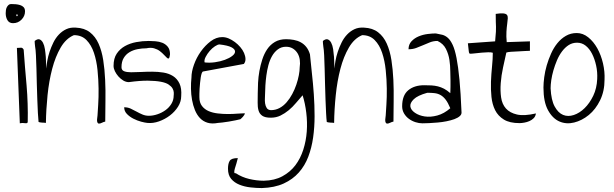

<svg xmlns="http://www.w3.org/2000/svg" viewBox="-20 -621 3104 970"><path d="M65.4 -378.9Q77.1 -378.9 85.4 -379.9Q93.8 -380.9 99.6 -370.1Q102.5 -326.2 106.4 -280.8Q110.4 -235.4 114.3 -189.5Q118.2 -143.6 119.6 -97.2Q121.1 -50.8 120.1 -6.8Q120.1 -1 117.2 0.5Q114.3 2 108.9 1.5Q103.5 1 96.2 0.5Q88.9 0 80.1 2ZM8.8 -553.7Q8.8 -560.5 9.8 -568.8Q10.7 -577.1 14.2 -584Q17.6 -590.8 22.9 -595.7Q28.3 -600.6 36.1 -600.6Q47.9 -600.6 59.6 -599.6Q71.3 -598.6 82 -595.2Q92.8 -591.8 99.6 -584.5Q106.4 -577.1 106.4 -563.5Q106.4 -540 88.9 -522Q71.3 -503.9 45.9 -503.9Q26.4 -503.9 17.6 -519Q8.8 -534.2 8.8 -553.7ZM65.4 -548.8Q62.5 -548.8 62.5 -543.9Q62.5 -539.1 65.4 -539.1Q69.3 -539.1 69.3 -543.9Q69.3 -548.8 65.4 -548.8Z M174.8 -4.9Q172.9 -20.5 171.4 -50.3Q169.9 -80.1 168.5 -117.7Q167 -155.3 166 -196.3Q165 -237.3 164.1 -274.4Q163.1 -311.5 161.6 -341.3Q160.2 -371.1 157.2 -386.7Q157.2 -387.7 156.7 -391.6Q156.2 -395.5 155.8 -400.4Q155.3 -405.3 155.3 -408.7Q155.3 -412.1 155.3 -414.1Q169.9 -425.8 180.2 -421.9Q190.4 -418 197.3 -404.8Q204.1 -391.6 207 -372.1Q210 -352.5 211.4 -333Q212.9 -313.5 212.9 -297.4Q212.9 -281.2 212.9 -274.4Q214.8 -291 218.8 -313.5Q222.7 -335.9 230.5 -359.4Q238.3 -382.8 249.5 -405.8Q260.7 -428.7 277.3 -446.3Q293.9 -463.9 314.9 -473.6Q335.9 -483.4 363.3 -481.4Q406.2 -479.5 434.1 -458Q461.9 -436.5 478 -400.4Q494.1 -364.3 501.5 -317.4Q508.8 -270.5 511.2 -217.8Q513.7 -165 512.7 -110.8Q511.7 -56.6 511.7 -6.8Q502.9 -4.9 494.1 -0.5Q485.4 3.9 479.5 3.4Q473.6 2.9 471.2 -5.4Q468.8 -13.7 472.7 -38.1Q473.6 -55.7 476.1 -92.3Q478.5 -128.9 478 -173.8Q477.5 -218.8 472.7 -266.6Q467.8 -314.5 454.6 -354Q441.4 -393.6 417 -418.5Q392.6 -443.4 353.5 -443.4Q313.5 -426.8 286.6 -380.9Q259.8 -335 243.7 -273.4Q227.5 -211.9 220.2 -140.1Q212.9 -68.4 211.9 0Q210 -1 204.6 -1Q199.2 -1 192.9 -1.5Q186.5 -2 181.2 -2.9Q175.8 -3.9 174.8 -4.9Z M607.4 -79.1Q625 -79.1 640.1 -72.3Q655.3 -65.4 669.9 -57.1Q684.6 -48.8 699.7 -42.5Q714.8 -36.1 732.4 -36.1Q752.9 -36.1 774.9 -43.5Q796.9 -50.8 815.4 -64Q834 -77.1 845.7 -96.2Q857.4 -115.2 857.4 -137.7Q858.4 -144.5 857.9 -154.3Q857.4 -164.1 851.6 -174.3Q845.7 -184.6 832 -193.8Q818.4 -203.1 792.5 -208Q766.6 -212.9 727.5 -213.4Q688.5 -213.9 630.9 -206.1Q616.2 -206.1 602.5 -214.4Q588.9 -222.7 578.1 -234.9Q567.4 -247.1 560.5 -261.2Q553.7 -275.4 553.7 -288.1Q553.7 -326.2 569.8 -350.1Q585.9 -374 611.3 -388.2Q636.7 -402.3 668 -408.2Q699.2 -414.1 731.4 -414.1Q746.1 -414.1 765.1 -412.6Q784.2 -411.1 800.3 -404.8Q816.4 -398.4 827.6 -384.8Q838.9 -371.1 838.9 -346.7Q836.9 -330.1 833.5 -326.7Q830.1 -323.2 823.7 -328.6Q817.4 -334 808.6 -343.8Q799.8 -353.5 787.6 -362.8Q775.4 -372.1 758.3 -377Q741.2 -381.8 719.7 -377Q697.3 -377 674.8 -372.6Q652.3 -368.2 634.3 -357.4Q616.2 -346.7 605 -328.1Q593.8 -309.6 593.8 -281.2Q593.8 -266.6 606.9 -261.2Q620.1 -255.9 642.1 -255.9Q664.1 -255.9 691.9 -257.3Q719.7 -258.8 749 -258.8Q778.3 -258.8 805.7 -254.4Q833 -250 854 -236.8Q875 -223.6 886.7 -199.2Q898.4 -174.8 895.5 -135.7Q895.5 -107.4 879.4 -82Q863.3 -56.6 838.4 -37.6Q813.5 -18.6 783.2 -7.8Q752.9 2.9 724.6 0Q712.9 -1 692.9 -6.3Q672.9 -11.7 653.8 -21.5Q634.8 -31.2 621.1 -45.4Q607.4 -59.6 607.4 -79.1Z M947.3 -229.5Q947.3 -258.8 960 -294.4Q972.7 -330.1 994.6 -360.8Q1016.6 -391.6 1044.4 -412.6Q1072.3 -433.6 1102.5 -433.6Q1119.1 -433.6 1135.3 -426.8Q1151.4 -419.9 1166.5 -408.7Q1181.6 -397.5 1193.8 -383.3Q1206.1 -369.1 1212.9 -353.5Q1219.7 -337.9 1220.2 -323.2Q1220.7 -308.6 1211.9 -297.9L1005.9 -259.8Q1002 -258.8 999 -250.5Q996.1 -242.2 994.1 -229.5Q992.2 -216.8 990.7 -201.7Q989.3 -186.5 988.3 -172.4Q987.3 -158.2 987.3 -147Q987.3 -135.7 987.3 -129.9Q987.3 -102.5 1000.5 -85.4Q1013.7 -68.4 1034.2 -59.6Q1054.7 -50.8 1080.6 -47.9Q1106.4 -44.9 1131.8 -44.9Q1157.2 -44.9 1179.7 -46.9Q1202.1 -48.8 1216.8 -48.8Q1216.8 -44.9 1213.9 -40Q1210.9 -35.2 1207 -30.8Q1203.1 -26.4 1199.2 -22.9Q1195.3 -19.5 1194.3 -18.6Q1186.5 -16.6 1170.4 -13.2Q1154.3 -9.8 1136.2 -6.8Q1118.2 -3.9 1102.5 -2Q1086.9 0 1081.1 0Q1050.8 5.9 1028.3 -1Q1005.9 -7.8 990.2 -24.4Q974.6 -41 964.8 -64.9Q955.1 -88.9 950.2 -116.2Q945.3 -143.6 944.8 -172.9Q944.3 -202.1 947.3 -229.5ZM1088.9 -396.5Q1080.1 -396.5 1065.9 -387.2Q1051.8 -377.9 1039.6 -363.8Q1027.3 -349.6 1019 -333.5Q1010.7 -317.4 1013.7 -305.7Q1039.1 -302.7 1066.4 -306.6Q1093.8 -310.5 1116.2 -318.8Q1138.7 -327.1 1153.3 -338.4Q1168 -349.6 1167.5 -361.3Q1167 -373 1148.9 -382.3Q1130.9 -391.6 1088.9 -396.5Z M1131.8 231.4Q1131.8 205.1 1140.6 191.4Q1149.4 177.7 1181.6 177.7Q1178.7 191.4 1174.3 205.1Q1169.9 218.8 1166.5 230.5Q1163.1 242.2 1163.6 249Q1164.1 255.9 1170.9 253.9Q1202.1 274.4 1239.3 283.2Q1276.4 292 1312.5 292Q1367.2 291 1406.7 269.5Q1446.3 248 1472.2 213.9Q1498 179.7 1512.2 135.3Q1526.4 90.8 1529.8 43.5Q1533.2 -3.9 1527.3 -51.8Q1521.5 -99.6 1508.8 -139.6Q1492.2 -121.1 1475.1 -100.6Q1458 -80.1 1438.5 -64Q1418.9 -47.9 1397 -37.1Q1375 -26.4 1347.7 -26.4Q1319.3 -26.4 1305.2 -36.1Q1291 -45.9 1286.1 -63Q1281.2 -80.1 1281.7 -102.5Q1282.2 -125 1282.2 -150.4Q1282.2 -173.8 1283.7 -203.1Q1285.2 -232.4 1290.5 -262.2Q1295.9 -292 1305.2 -320.8Q1314.5 -349.6 1330.1 -372.6Q1345.7 -395.5 1369.1 -409.2Q1392.6 -422.9 1424.8 -422.9Q1445.3 -422.9 1464.4 -419.4Q1483.4 -416 1499.5 -407.2Q1515.6 -398.4 1527.3 -383.8Q1539.1 -369.1 1545.9 -346.7Q1549.8 -302.7 1555.7 -251.5Q1561.5 -200.2 1565.4 -145Q1569.3 -89.8 1569.3 -34.2Q1569.3 21.5 1562 73.2Q1554.7 125 1537.6 170.4Q1520.5 215.8 1489.7 250.5Q1459 285.2 1413.1 306.2Q1367.2 327.1 1302.7 329.1Q1275.4 329.1 1245.1 325.7Q1214.8 322.3 1189.5 312Q1164.1 301.8 1147.9 282.7Q1131.8 263.7 1131.8 231.4ZM1319.3 -150.4Q1319.3 -139.6 1318.4 -126Q1317.4 -112.3 1319.3 -98.6Q1321.3 -85 1327.6 -75.2Q1334 -65.4 1348.6 -64.5Q1372.1 -64.5 1392.1 -75.2Q1412.1 -85.9 1428.2 -104.5Q1444.3 -123 1456.5 -146Q1468.8 -168.9 1477.1 -193.4Q1485.4 -217.8 1489.7 -240.7Q1494.1 -263.7 1494.1 -281.2Q1497.1 -299.8 1494.6 -318.4Q1492.2 -336.9 1483.4 -351.6Q1474.6 -366.2 1460 -375.5Q1445.3 -384.8 1424.8 -384.8Q1401.4 -384.8 1383.8 -371.6Q1366.2 -358.4 1354.5 -337.9Q1342.8 -317.4 1335.9 -291.5Q1329.1 -265.6 1325.7 -239.7Q1322.3 -213.9 1320.8 -189.9Q1319.3 -166 1319.3 -150.4Z M1630.9 -4.9Q1628.9 -20.5 1627.4 -50.3Q1626 -80.1 1624.5 -117.7Q1623 -155.3 1622.1 -196.3Q1621.1 -237.3 1620.1 -274.4Q1619.1 -311.5 1617.7 -341.3Q1616.2 -371.1 1613.3 -386.7Q1613.3 -387.7 1612.8 -391.6Q1612.3 -395.5 1611.8 -400.4Q1611.3 -405.3 1611.3 -408.7Q1611.3 -412.1 1611.3 -414.1Q1626 -425.8 1636.2 -421.9Q1646.5 -418 1653.3 -404.8Q1660.2 -391.6 1663.1 -372.1Q1666 -352.5 1667.5 -333Q1668.9 -313.5 1668.9 -297.4Q1668.9 -281.2 1668.9 -274.4Q1670.9 -291 1674.8 -313.5Q1678.7 -335.9 1686.5 -359.4Q1694.3 -382.8 1705.6 -405.8Q1716.8 -428.7 1733.4 -446.3Q1750 -463.9 1771 -473.6Q1792 -483.4 1819.3 -481.4Q1862.3 -479.5 1890.1 -458Q1918 -436.5 1934.1 -400.4Q1950.2 -364.3 1957.5 -317.4Q1964.8 -270.5 1967.3 -217.8Q1969.7 -165 1968.8 -110.8Q1967.8 -56.6 1967.8 -6.8Q1959 -4.9 1950.2 -0.5Q1941.4 3.9 1935.5 3.4Q1929.7 2.9 1927.2 -5.4Q1924.8 -13.7 1928.7 -38.1Q1929.7 -55.7 1932.1 -92.3Q1934.6 -128.9 1934.1 -173.8Q1933.6 -218.8 1928.7 -266.6Q1923.8 -314.5 1910.6 -354Q1897.5 -393.6 1873 -418.5Q1848.6 -443.4 1809.6 -443.4Q1769.5 -426.8 1742.7 -380.9Q1715.8 -335 1699.7 -273.4Q1683.6 -211.9 1676.3 -140.1Q1668.9 -68.4 1668 0Q1666 -1 1660.6 -1Q1655.3 -1 1648.9 -1.5Q1642.6 -2 1637.2 -2.9Q1631.8 -3.9 1630.9 -4.9Z M2011.7 -84Q2011.7 -139.6 2042.5 -165Q2073.2 -190.4 2123 -190.4Q2142.6 -190.4 2159.7 -189.5Q2176.8 -188.5 2192.4 -184.6Q2208 -180.7 2223.1 -172.9Q2238.3 -165 2254.9 -150.4Q2254.9 -153.3 2255.4 -162.6Q2255.9 -171.9 2255.9 -182.6Q2255.9 -193.4 2255.9 -202.6Q2255.9 -211.9 2255.9 -215.8Q2254.9 -233.4 2254.9 -261.2Q2254.9 -289.1 2250.5 -318.4Q2246.1 -347.7 2232.9 -374Q2219.7 -400.4 2190.4 -414.1Q2169.9 -414.1 2152.3 -407.2Q2134.8 -400.4 2117.2 -392.6Q2099.6 -384.8 2082 -378.4Q2064.5 -372.1 2043.9 -372.1Q2043.9 -396.5 2059.1 -412.6Q2074.2 -428.7 2095.7 -437.5Q2117.2 -446.3 2140.6 -449.2Q2164.1 -452.1 2181.6 -452.1Q2199.2 -449.2 2214.4 -445.3Q2229.5 -441.4 2242.7 -429.7Q2255.9 -418 2267.1 -394Q2278.3 -370.1 2286.6 -327.1Q2294.9 -284.2 2301.3 -218.3Q2307.6 -152.3 2311.5 -56.6Q2313.5 -43.9 2303.2 -34.7Q2293 -25.4 2275.4 -19Q2257.8 -12.7 2235.8 -8.3Q2213.9 -3.9 2191.4 -2Q2168.9 0 2148.4 1Q2127.9 2 2114.3 2Q2096.7 2 2078.6 -3.9Q2060.5 -9.8 2045.4 -21Q2030.3 -32.2 2021 -48.3Q2011.7 -64.5 2011.7 -84ZM2138.7 -152.3Q2089.8 -138.7 2070.3 -119.6Q2050.8 -100.6 2053.2 -83Q2055.7 -65.4 2076.2 -51.3Q2096.7 -37.1 2126 -32.7Q2155.3 -28.3 2189.5 -37.6Q2223.6 -46.9 2254.9 -74.2Q2243.2 -102.5 2231.4 -117.7Q2219.7 -132.8 2206.1 -140.6Q2192.4 -148.4 2175.8 -150.4Q2159.2 -152.3 2138.7 -152.3Z M2469.7 -354.5Q2460.9 -357.4 2445.8 -356.9Q2430.7 -356.4 2413.6 -355Q2396.5 -353.5 2380.9 -351.6Q2365.2 -349.6 2354.5 -349.6Q2349.6 -349.6 2348.1 -363.8Q2346.7 -377.9 2343.8 -402.3L2481.4 -412.1Q2484.4 -446.3 2485.4 -460.9Q2486.3 -475.6 2485.8 -485.8Q2485.4 -496.1 2484.9 -509.3Q2484.4 -522.5 2484.4 -550.8Q2509.8 -554.7 2522.9 -553.2Q2536.1 -551.8 2541 -545.9Q2545.9 -540 2545.4 -528.8Q2544.9 -517.6 2542.5 -501Q2540 -484.4 2538.6 -460.9Q2537.1 -437.5 2540 -408.2L2657.2 -412.1V-364.3Q2649.4 -364.3 2632.8 -363.3Q2616.2 -362.3 2597.2 -361.3Q2578.1 -360.4 2562 -359.4Q2545.9 -358.4 2538.1 -355.5Q2530.3 -320.3 2521.5 -280.3Q2512.7 -240.2 2509.8 -201.2Q2506.8 -162.1 2511.7 -128.4Q2516.6 -94.7 2536.1 -72.8Q2555.7 -50.8 2591.8 -42.5Q2627.9 -34.2 2687.5 -47.9Q2685.5 -33.2 2676.3 -23.9Q2667 -14.6 2654.8 -9.3Q2642.6 -3.9 2628.9 -1.5Q2615.2 1 2604.5 1Q2554.7 1 2525.4 -17.1Q2496.1 -35.2 2481.4 -64.5Q2466.8 -93.8 2462.9 -131.3Q2459 -168.9 2460.4 -208Q2461.9 -247.1 2465.8 -285.2Q2469.7 -323.2 2469.7 -354.5Z M2725.6 -178.7Q2725.6 -201.2 2729.5 -231Q2733.4 -260.7 2742.2 -291Q2751 -321.3 2764.2 -350.6Q2777.3 -379.9 2795.9 -402.8Q2814.5 -425.8 2838.9 -439.9Q2863.3 -454.1 2893.6 -454.1Q2924.8 -454.1 2951.7 -432.6Q2978.5 -411.1 2997.6 -377Q3016.6 -342.8 3026.4 -300.8Q3036.1 -258.8 3034.2 -218.8Q3034.2 -160.2 3011.7 -114.3Q2989.3 -68.4 2954.6 -40Q2919.9 -11.7 2880.4 -2Q2840.8 7.8 2806.2 -7.3Q2771.5 -22.5 2748.5 -64.5Q2725.6 -106.4 2725.6 -178.7ZM2761.7 -174.8Q2764.6 -115.2 2782.2 -83Q2799.8 -50.8 2824.7 -40.5Q2849.6 -30.3 2878.9 -40Q2908.2 -49.8 2933.6 -74.7Q2959 -99.6 2977.1 -137.2Q2995.1 -174.8 2997.1 -221.7Q2999 -256.8 2991.7 -290Q2984.4 -323.2 2971.2 -349.1Q2958 -375 2939 -390.1Q2919.9 -405.3 2895.5 -405.3Q2872.1 -405.3 2853.5 -393.6Q2835 -381.8 2819.8 -361.8Q2804.7 -341.8 2793.9 -316.4Q2783.2 -291 2775.9 -265.6Q2768.6 -240.2 2765.1 -216.3Q2761.7 -192.4 2761.7 -174.8Z"/></svg>

Font: Annie Use Your Telescope
Style: Regular
Weight: 400
Version: Version 1.003 2001